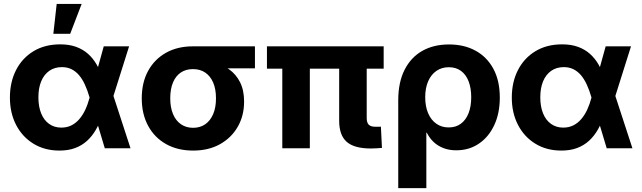

<svg xmlns="http://www.w3.org/2000/svg" viewBox="-20 -760 3288 984"><path d="M284.7 11.7Q209 11.7 151.6 -23.4Q94.2 -58.6 62.5 -119.9Q30.8 -181.2 30.8 -259.8Q30.8 -339.8 62.5 -401.4Q94.2 -462.9 152.1 -497.8Q210 -532.7 288.6 -532.7Q335 -532.7 370.4 -519.8Q405.8 -506.8 431.6 -483.6Q457.5 -460.4 475.6 -428.7Q493.7 -397 505.4 -358.9H536.1L559.1 -275.4L648.9 0H517.1L438.5 -262.2Q428.2 -297.9 415 -326.4Q401.9 -355 385 -374.8Q368.2 -394.5 346.4 -405.3Q324.7 -416 297.4 -416Q259.8 -416 232.7 -397Q205.6 -377.9 191.2 -343.5Q176.8 -309.1 176.8 -261.2Q176.8 -213.9 190.9 -179Q205.1 -144 231.7 -125Q258.3 -106 294.4 -106Q322.8 -106 345.5 -117.2Q368.2 -128.4 386 -148.9Q403.8 -169.4 417 -197.5Q430.2 -225.6 439 -259.3L511.7 -522.5H641.6L558.6 -259.3L534.7 -168H503.4Q490.2 -127.9 471.4 -95.2Q452.6 -62.5 426.5 -38.6Q400.4 -14.6 365.5 -1.5Q330.6 11.7 284.7 11.7ZM253.4 -586.9 270.5 -739.7H398.4L339.8 -586.9Z M969.7 11.7Q890.6 11.7 831.3 -21.5Q772 -54.7 739.3 -115Q706.5 -175.3 706.5 -255.9Q706.5 -336.9 739 -396.5Q771.5 -456.1 830.3 -489.3Q889.2 -522.5 968.3 -522.5H1286.6V-409.7H1066.4L968.3 -405.8Q932.6 -405.8 906.5 -388.2Q880.4 -370.6 866.5 -337.2Q852.5 -303.7 852.5 -255.9Q852.5 -209 866.9 -175Q881.3 -141.1 907.7 -123Q934.1 -105 969.7 -105Q1005.9 -105 1032 -123.3Q1058.1 -141.6 1072.5 -175.3Q1086.9 -209 1086.9 -255.9Q1086.9 -303.7 1072.5 -336.9Q1058.1 -370.1 1032 -387.9Q1005.9 -405.8 969.7 -405.8V-454.6Q1022.9 -454.6 1070.3 -442.6Q1117.7 -430.7 1153.8 -405Q1189.9 -379.4 1210.4 -338.4Q1231 -297.4 1231 -239.3Q1231 -167 1198.5 -110.4Q1166 -53.7 1107.4 -21Q1048.8 11.7 969.7 11.7Z M1880.9 1Q1795.4 1 1756.8 -33.2Q1718.3 -67.4 1718.3 -140.1V-491.7H1859.4V-154.8Q1859.4 -131.3 1869.9 -120.8Q1880.4 -110.4 1903.8 -110.4Q1911.1 -110.4 1918.9 -110.4Q1926.8 -110.4 1932.1 -110.8L1937.5 -2Q1926.3 -1 1910.9 0Q1895.5 1 1880.9 1ZM1426.8 0V-491.7H1567.9V0ZM1348.1 -408.2V-522.5H1946.3V-408.2Z M2021 204.1V-245.6Q2021 -338.4 2053.5 -402.3Q2085.9 -466.3 2144.3 -499.3Q2202.6 -532.2 2281.2 -532.2Q2358.9 -532.2 2417.2 -500.2Q2475.6 -468.3 2508.5 -407.5Q2541.5 -346.7 2541.5 -259.8Q2541.5 -179.2 2512.9 -118.4Q2484.4 -57.6 2434.1 -23.7Q2383.8 10.3 2318.4 10.3Q2281.7 10.3 2252.7 -1Q2223.6 -12.2 2202.4 -32.2Q2181.2 -52.2 2167.5 -79.6H2165V204.1ZM2279.3 -106.9Q2316.4 -106.9 2342 -126Q2367.7 -145 2381.3 -179.7Q2395 -214.4 2395 -261.7Q2395 -308.6 2381.6 -343.3Q2368.2 -377.9 2342.5 -396.7Q2316.9 -415.5 2280.3 -415.5Q2243.7 -415.5 2216.3 -396.5Q2189 -377.4 2174.1 -343Q2159.2 -308.6 2159.2 -261.7Q2159.2 -214.8 2174.1 -179.9Q2189 -145 2216.1 -126Q2243.2 -106.9 2279.3 -106.9Z M2856.9 11.7Q2781.2 11.7 2723.9 -23.4Q2666.5 -58.6 2634.8 -119.9Q2603 -181.2 2603 -259.8Q2603 -339.8 2634.8 -401.4Q2666.5 -462.9 2724.4 -497.8Q2782.2 -532.7 2860.8 -532.7Q2907.2 -532.7 2942.6 -519.8Q2978 -506.8 3003.9 -483.6Q3029.8 -460.4 3047.9 -428.7Q3065.9 -397 3077.6 -358.9H3108.4L3131.3 -275.4L3221.2 0H3089.4L3010.7 -262.2Q3000.5 -297.9 2987.3 -326.4Q2974.1 -355 2957.3 -374.8Q2940.4 -394.5 2918.7 -405.3Q2897 -416 2869.6 -416Q2832 -416 2804.9 -397Q2777.8 -377.9 2763.4 -343.5Q2749 -309.1 2749 -261.2Q2749 -213.9 2763.2 -179Q2777.3 -144 2804 -125Q2830.6 -106 2866.7 -106Q2895 -106 2917.7 -117.2Q2940.4 -128.4 2958.3 -148.9Q2976.1 -169.4 2989.3 -197.5Q3002.4 -225.6 3011.2 -259.3L3084 -522.5H3213.9L3130.9 -259.3L3106.9 -168H3075.7Q3062.5 -127.9 3043.7 -95.2Q3024.9 -62.5 2998.8 -38.6Q2972.7 -14.6 2937.7 -1.5Q2902.8 11.7 2856.9 11.7Z"/></svg>

Font: Inter 28pt
Style: Bold
Weight: 700
Designer: Rasmus Andersson
Foundry: rsms
Version: Version 4.001;git-66647c0bb